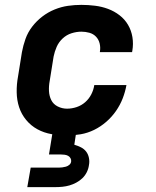

<svg xmlns="http://www.w3.org/2000/svg" viewBox="-20 -548 640 788"><path d="M255 8Q223 8 191.5 2.5Q160 -3 133.5 -17.5Q107 -32 87.5 -55.5Q68 -79 58.5 -108Q49 -137 48.5 -169.5Q48 -202 54 -234L70 -334Q75 -361 84.5 -388Q94 -415 112 -438.5Q130 -462 153.5 -480Q177 -498 204 -509Q231 -520 258.5 -524Q286 -528 314 -528Q342 -528 370 -524.5Q398 -521 423.5 -511.5Q449 -502 470.5 -485.5Q492 -469 505.5 -446Q519 -423 523.5 -395.5Q528 -368 523 -339Q523 -338 522.5 -336.5Q522 -335 522 -334H390Q390 -335 390 -335.5Q390 -336 390 -336Q393 -353 389 -369.5Q385 -386 374 -397.5Q363 -409 347 -413.5Q331 -418 314 -418Q294 -418 273.5 -411.5Q253 -405 237 -390Q221 -375 212.5 -355.5Q204 -336 200 -316L184 -216Q180 -195 181 -174.5Q182 -154 190.5 -137Q199 -120 217 -111Q235 -102 255 -102Q275 -102 294.5 -108.5Q314 -115 329.5 -128.5Q345 -142 354.5 -160.5Q364 -179 367 -199H499Q494 -171 483.5 -144Q473 -117 456 -92.5Q439 -68 416 -48Q393 -28 366.5 -15Q340 -2 311.5 3Q283 8 255 8ZM92 220 106 140H221Q228 140 235.5 139Q243 138 250.5 136Q258 134 264.5 128.5Q271 123 272 115Q273 108 269.5 101.5Q266 95 259.5 91.5Q253 88 245 87Q237 86 230 86H181L195 0H292L285 46Q299 50 312 56.5Q325 63 333.5 74Q342 85 345 100Q348 115 345 130Q343 145 336 159Q329 173 318 183.5Q307 194 293 201.5Q279 209 265 213Q251 217 236.5 218.5Q222 220 207 220Z"/></svg>

Font: Iosevka SS04 XBd Ex Obl
Style: Regular
Weight: 800
Width: 7
Italic angle: -9°
Monospace: yes
Designer: Belleve Invis
Foundry: Belleve Invis
Version: Version 19.0.0; ttfautohint (v1.8.4)